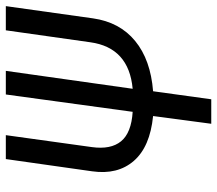

<svg xmlns="http://www.w3.org/2000/svg" viewBox="-62 -666 728 643"><g transform="rotate(-90 301.5 -344.0)"><path d="M522 -688H603L562 -396Q549.3 -306.6 486.3 -254.9Q423.3 -203.1 317.9 -194.8L291 0H209L234.9 -194.8Q131.8 -205.1 84.7 -259.3Q37.6 -313.5 49.8 -398.9L90.8 -688H170.9L130.9 -399.9Q122.1 -336.4 150.4 -302Q178.7 -267.6 249 -263.2L307.1 -688H386.2L326.2 -263.2Q463.9 -275.9 481.9 -404.8Z"/></g></svg>

Font: Fira Sans Compressed Book
Style: Italic
Weight: 350
Width: 3
Italic angle: -8°
Designer: Carrois Corporate & Edenspiekermann AG
Foundry: Carrois Corporate GbR & Edenspiekermann AG
Version: Version 4.203;PS 004.203;hotconv 1.0.88;makeotf.lib2.5.64775